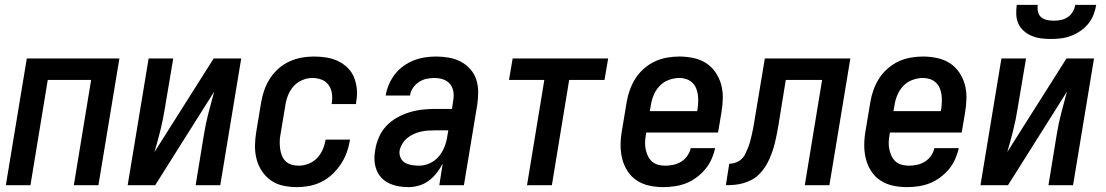

<svg xmlns="http://www.w3.org/2000/svg" viewBox="-20 -760 4540 788"><path d="M4 0 90 -520H470L384 0H283L354 -432H176L105 0Z M504 0 590 -520H691L656 -312Q649 -268 638 -224Q627 -180 614 -136L857 -520H970L884 0H783L817 -208Q824 -252 835.5 -296Q847 -340 859 -384L617 0Z M1199 8Q1170 8 1142 2Q1114 -4 1092 -19.5Q1070 -35 1055 -57.5Q1040 -80 1033 -107Q1026 -134 1026.5 -163Q1027 -192 1032 -221L1052 -341Q1056 -366 1065 -391Q1074 -416 1088.5 -438.5Q1103 -461 1123.5 -479Q1144 -497 1168.5 -508Q1193 -519 1218 -523.5Q1243 -528 1268 -528Q1294 -528 1319.5 -524Q1345 -520 1367 -509.5Q1389 -499 1406.5 -482Q1424 -465 1433 -442.5Q1442 -420 1444.5 -394.5Q1447 -369 1442 -343L1441 -333H1341L1342 -339Q1345 -359 1342 -378Q1339 -397 1328 -412Q1317 -427 1299 -433.5Q1281 -440 1262 -440Q1241 -440 1220 -431Q1199 -422 1184.5 -405.5Q1170 -389 1162 -368.5Q1154 -348 1151 -327L1131 -207Q1128 -192 1128 -177Q1128 -162 1130 -147.5Q1132 -133 1137.5 -120Q1143 -107 1153 -97.5Q1163 -88 1177.5 -84Q1192 -80 1207 -80Q1226 -80 1246.5 -88Q1267 -96 1281.5 -111.5Q1296 -127 1304.5 -146.5Q1313 -166 1316 -185L1317 -187H1417L1416 -184Q1412 -159 1403 -134Q1394 -109 1379 -86.5Q1364 -64 1344 -45Q1324 -26 1300 -14Q1276 -2 1250 3Q1224 8 1199 8Z M1657 8Q1636 8 1616 4.5Q1596 1 1577.5 -7.5Q1559 -16 1545.5 -30.5Q1532 -45 1525 -63.5Q1518 -82 1517 -102.5Q1516 -123 1520 -145Q1524 -171 1535 -196.5Q1546 -222 1565 -242.5Q1584 -263 1609 -277Q1634 -291 1660 -299Q1686 -307 1712.5 -310Q1739 -313 1765 -313H1835L1840 -347Q1841 -352 1841.5 -358Q1842 -364 1842 -369Q1842 -385 1836.5 -399Q1831 -413 1819.5 -422.5Q1808 -432 1793.5 -436Q1779 -440 1763 -440Q1747 -440 1730.5 -436.5Q1714 -433 1699.5 -423.5Q1685 -414 1675 -399.5Q1665 -385 1663 -369V-368H1563V-369Q1567 -392 1576.5 -414Q1586 -436 1601 -455.5Q1616 -475 1636.5 -489.5Q1657 -504 1679 -512.5Q1701 -521 1724 -524.5Q1747 -528 1770 -528Q1796 -528 1822 -523.5Q1848 -519 1870 -507.5Q1892 -496 1909 -477.5Q1926 -459 1934 -435.5Q1942 -412 1942.5 -385.5Q1943 -359 1939 -332L1884 0H1783L1797 -89Q1787 -69 1772.5 -50.5Q1758 -32 1740 -18.5Q1722 -5 1700 1.5Q1678 8 1657 8ZM1700 -80Q1722 -80 1744 -90Q1766 -100 1781 -118Q1796 -136 1804.5 -158Q1813 -180 1816 -202L1820 -225H1765Q1750 -225 1735.5 -224Q1721 -223 1706 -219.5Q1691 -216 1677 -209.5Q1663 -203 1651 -193Q1639 -183 1631 -169.5Q1623 -156 1620 -142Q1618 -126 1624 -112.5Q1630 -99 1642.5 -92Q1655 -85 1670 -82.5Q1685 -80 1700 -80Z M2143 0 2214 -432H2069L2084 -520H2476L2461 -432H2316L2245 0Z M2702 8Q2673 8 2645 2Q2617 -4 2594 -19Q2571 -34 2556 -57Q2541 -80 2534 -107Q2527 -134 2527 -163Q2527 -192 2532 -221L2552 -341Q2556 -366 2565 -391Q2574 -416 2588 -438Q2602 -460 2623 -478.5Q2644 -497 2668 -508Q2692 -519 2717.5 -523.5Q2743 -528 2768 -528Q2797 -528 2825.5 -522Q2854 -516 2877 -501.5Q2900 -487 2916 -464Q2932 -441 2939.5 -414Q2947 -387 2946.5 -357.5Q2946 -328 2941 -299L2927 -216H2632L2631 -207Q2628 -192 2627.5 -176.5Q2627 -161 2630 -147Q2633 -133 2639 -120Q2645 -107 2655.5 -97.5Q2666 -88 2680.5 -84Q2695 -80 2710 -80Q2726 -80 2743 -83.5Q2760 -87 2775 -96Q2790 -105 2800.5 -120Q2811 -135 2815 -152H2915Q2910 -129 2900 -106.5Q2890 -84 2874 -65Q2858 -46 2837.5 -31Q2817 -16 2795 -7.5Q2773 1 2749 4.5Q2725 8 2702 8ZM2647 -304H2841L2843 -313Q2845 -328 2845.5 -343Q2846 -358 2844 -372Q2842 -386 2836.5 -399Q2831 -412 2820.5 -421.5Q2810 -431 2796.5 -435.5Q2783 -440 2768 -440Q2747 -440 2725 -432Q2703 -424 2687 -407Q2671 -390 2662.5 -369Q2654 -348 2651 -327Z M2959 0 2973 -88Q2986 -88 2999 -92.5Q3012 -97 3022.5 -106.5Q3033 -116 3039 -128.5Q3045 -141 3050 -153.5Q3055 -166 3058.5 -179Q3062 -192 3065 -205Q3068 -218 3070.5 -230.5Q3073 -243 3075 -256L3119 -520H3470L3384 0H3283L3354 -432H3205L3175 -247Q3172 -229 3168.5 -211.5Q3165 -194 3161 -176.5Q3157 -159 3151 -141.5Q3145 -124 3137.5 -107Q3130 -90 3119.5 -74Q3109 -58 3095.5 -44.5Q3082 -31 3065 -22Q3048 -13 3030 -8Q3012 -3 2994.5 -1.5Q2977 0 2959 0Z M3702 8Q3673 8 3645 2Q3617 -4 3594 -19Q3571 -34 3556 -57Q3541 -80 3534 -107Q3527 -134 3527 -163Q3527 -192 3532 -221L3552 -341Q3556 -366 3565 -391Q3574 -416 3588 -438Q3602 -460 3623 -478.5Q3644 -497 3668 -508Q3692 -519 3717.5 -523.5Q3743 -528 3768 -528Q3797 -528 3825.5 -522Q3854 -516 3877 -501.5Q3900 -487 3916 -464Q3932 -441 3939.5 -414Q3947 -387 3946.5 -357.5Q3946 -328 3941 -299L3927 -216H3632L3631 -207Q3628 -192 3627.5 -176.5Q3627 -161 3630 -147Q3633 -133 3639 -120Q3645 -107 3655.5 -97.5Q3666 -88 3680.5 -84Q3695 -80 3710 -80Q3726 -80 3743 -83.5Q3760 -87 3775 -96Q3790 -105 3800.5 -120Q3811 -135 3815 -152H3915Q3910 -129 3900 -106.5Q3890 -84 3874 -65Q3858 -46 3837.5 -31Q3817 -16 3795 -7.5Q3773 1 3749 4.5Q3725 8 3702 8ZM3647 -304H3841L3843 -313Q3845 -328 3845.5 -343Q3846 -358 3844 -372Q3842 -386 3836.5 -399Q3831 -412 3820.5 -421.5Q3810 -431 3796.5 -435.5Q3783 -440 3768 -440Q3747 -440 3725 -432Q3703 -424 3687 -407Q3671 -390 3662.5 -369Q3654 -348 3651 -327Z M4004 0 4090 -520H4191L4156 -312Q4149 -268 4138 -224Q4127 -180 4114 -136L4357 -520H4470L4384 0H4283L4317 -208Q4324 -252 4335.5 -296Q4347 -340 4359 -384L4117 0ZM4293 -600Q4273 -600 4253 -602.5Q4233 -605 4215 -612.5Q4197 -620 4182.5 -632.5Q4168 -645 4160 -662Q4152 -679 4151 -699.5Q4150 -720 4153 -740H4239Q4237 -726 4240 -712Q4243 -698 4253 -689.5Q4263 -681 4277 -678Q4291 -675 4305 -675Q4319 -675 4334 -678Q4349 -681 4362 -689.5Q4375 -698 4383 -712Q4391 -726 4393 -740H4479Q4476 -720 4468 -699.5Q4460 -679 4446 -662Q4432 -645 4413.5 -632.5Q4395 -620 4375 -612.5Q4355 -605 4334 -602.5Q4313 -600 4293 -600Z"/></svg>

Font: Iosevka Term Curly SmBd Obl
Style: Regular
Weight: 600
Italic angle: -9°
Designer: Belleve Invis
Foundry: Belleve Invis
Version: Version 32.3.0